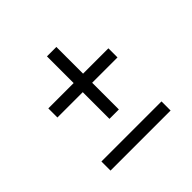

<svg xmlns="http://www.w3.org/2000/svg" viewBox="-148 -740 895 895"><g transform="rotate(-45 300.0 -292.0)"><path d="M102 1V-59H498V1ZM269 -173V-349H102V-409H269V-585H331V-409H498V-349H331V-173Z"/></g></svg>

Font: Red Hat Text
Style: Regular
Weight: 400
Designer: Pentagram, MCKL
Foundry: MCKL
Version: Version 1.030